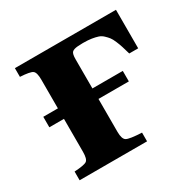

<svg xmlns="http://www.w3.org/2000/svg" viewBox="-117 -608 729 727"><g transform="rotate(-30 248.0 -245.0)"><path d="M33.2 0V-38.1Q76.7 -40.5 87.4 -48.1Q98.1 -55.7 98.1 -86.9V-231H34.2V-276.9H98.1V-402.8Q98.1 -434.1 87.4 -441.9Q76.7 -449.7 33.2 -452.1V-490.2H475.1V-321.8H436Q429.7 -343.8 425.8 -356.2Q421.9 -368.7 415.5 -383.8Q409.2 -398.9 403.1 -406.7Q397 -414.6 387.9 -423.1Q378.9 -431.6 367.7 -435.3Q356.4 -439 341.1 -441.4Q325.7 -443.8 306.2 -443.8H301.8L280.8 -442.9Q262.7 -441.4 255.9 -434.8Q249 -428.2 249 -404.8V-276.9H381.8V-231H249V-86.9Q249 -55.7 261.7 -48.1Q274.4 -40.5 328.1 -38.1V0Z"/></g></svg>

Font: Linguistics Pro
Style: Bold
Weight: 700
Designer: Stefan Peev, Context Ltd
Foundry: Stefan Peev, Context Ltd
Version: Version 001.000